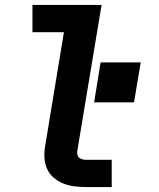

<svg xmlns="http://www.w3.org/2000/svg" viewBox="-20 -755 640 775"><path d="M327 0Q303 0 279.5 -3Q256 -6 235 -14.5Q214 -23 197 -37.5Q180 -52 170.5 -72.5Q161 -93 159.5 -116.5Q158 -140 162 -164L238 -625H111V-735H390L292 -146Q291 -138 292.5 -130.5Q294 -123 299.5 -118.5Q305 -114 312 -112Q319 -110 327 -110H431V0ZM360 -342 386 -503H548L521 -342Z"/></svg>

Font: Iosevka SS04 XBd Ex Obl
Style: Regular
Weight: 800
Width: 7
Italic angle: -9°
Monospace: yes
Designer: Belleve Invis
Foundry: Belleve Invis
Version: Version 19.0.0; ttfautohint (v1.8.4)